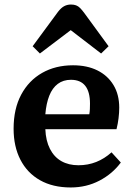

<svg xmlns="http://www.w3.org/2000/svg" viewBox="-20 -813 586 847"><path d="M292 14Q213 14 156.5 -18Q100 -50 70 -108.5Q40 -167 40 -245Q40 -333 73.5 -395.5Q107 -458 166 -491.5Q225 -525 302 -525Q364 -525 409.5 -502.5Q455 -480 480.5 -438Q506 -396 506 -338Q506 -316 503 -291.5Q500 -267 494 -243H180Q182 -192 200.5 -156Q219 -120 251 -102Q283 -84 326 -84Q368 -84 404.5 -98.5Q441 -113 472 -141L513 -96Q476 -46 418.5 -16Q361 14 292 14ZM180 -309H374Q376 -320 376.5 -332Q377 -344 377 -356Q377 -408 356 -434.5Q335 -461 293 -461Q259 -461 235 -443Q211 -425 197.5 -391Q184 -357 180 -309ZM156 -577 124 -609 236 -761Q250 -779 263.5 -786Q277 -793 293 -793Q306 -793 315.5 -789.5Q325 -786 333.5 -777.5Q342 -769 353 -754L459 -609L426 -577L292 -680Z"/></svg>

Font: Literata 18pt SemiBold
Style: Regular
Weight: 600
Designer: Latin by Veronika Burian and Jose Scaglione. Greek by Irene Vlachou. Cyrillic by Vera Evstafieva.
Foundry: TypeTogether
Version: Version 3.103;gftools[0.9.29]